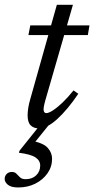

<svg xmlns="http://www.w3.org/2000/svg" viewBox="-58 -542 404 824"><path d="M64 -391.5 72 -433H326L319 -391.5ZM136 -109.5Q134 -101.5 132.2 -94.5Q130.5 -87.5 129.8 -82.2Q129 -77 129 -73Q129 -64.5 132.2 -60.5Q135.5 -56.5 140.5 -56.5Q151 -56.5 169.5 -68.5Q188 -80.5 210.8 -102.2Q233.5 -124 257.5 -154L278 -139.5Q255.5 -106 232.8 -78.8Q210 -51.5 188.5 -31.8Q167 -12 147 -1.5Q127 9 108.5 9Q87 9 73.8 -3.8Q60.5 -16.5 60.5 -47Q60.5 -60.5 63.2 -78.8Q66 -97 73 -120.5L186 -521.5H255ZM20 262.5Q-10.5 262.5 -24.2 251Q-38 239.5 -38 225.5Q-38 214 -29.8 205Q-21.5 196 -7 196Q5.5 196 12.5 203.5Q19.5 211 27.8 219Q36 227 52 227Q80 227 97.2 210.5Q114.5 194 114.5 168.5Q114.5 147 94.2 133.5Q74 120 23 113.5L26 104.5L128.5 -23.5H166L61.5 106L77.5 62Q129 72 147.2 93Q165.5 114 165.5 139.5Q165.5 173.5 146 201.5Q126.5 229.5 93.8 246Q61 262.5 20 262.5Z"/></svg>

Font: Newsreader 17pt
Style: Italic
Weight: 400
Italic angle: -17°
Version: Version 1.003